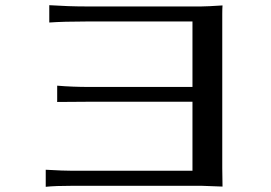

<svg xmlns="http://www.w3.org/2000/svg" viewBox="-20 -722 1040 736"><path d="M155.3 -5.9V-71.3Q223.6 -67.4 259.8 -67.4H717.8V-332H323.2L199.2 -331.1V-393.6Q256.8 -388.7 322.3 -388.7H717.8V-639.6H308.6Q224.6 -639.6 168.9 -635.7V-702.1Q244.1 -697.3 308.6 -697.3H752Q773.4 -697.3 833 -701.2Q832 -688.5 832 -668.9V-77.1L833 -6.8L752 -9.8H259.8Q190.4 -9.8 155.3 -5.9Z"/></svg>

Font: GenEi LateMin v2
Style: Medium
Weight: 500
Designer: o_tamon (Modified)
Foundry: o_tamon / Adobe Systems Incorporated / FONT 910 / Philipp H. Poll
Version: Version 2.1;Original Version 1.004